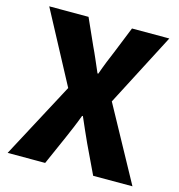

<svg xmlns="http://www.w3.org/2000/svg" viewBox="-110 -842 876 939"><g transform="rotate(15 328.5 -372.5)"><path d="M13 0H203L267 -145C284 -184 301 -223 318 -269H322C342 -223 359 -184 377 -145L446 0H645L440 -375L632 -745H443L389 -611C374 -576 358 -537 341 -489H337C316 -537 300 -576 283 -611L223 -745H24L217 -383Z"/></g></svg>

Font: Noto Sans TC Black
Style: Regular
Weight: 900
Designer: Ryoko NISHIZUKA 西塚涼子 (kana, bopomofo & ideographs); Paul D. Hunt (Latin, Greek & Cyrillic); Sandoll Communications 산돌커뮤니
Foundry: Adobe
Version: Version 2.004;hotconv 1.0.118;makeotfexe 2.5.65603